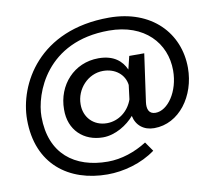

<svg xmlns="http://www.w3.org/2000/svg" viewBox="-90 -748 1204 1071"><g transform="rotate(-10 512.0 -212.0)"><path d="M593 -642C196 -642 45 -361 45 -160C45 92 216 218 435 218C526 218 630 190 708 132L671 79C605 121 527 148 449 148C262 148 127 48 127 -163C127 -292 225 -571 580 -571C782 -571 895 -445 895 -290C895 -170 827 -74 758 -74C719 -74 710 -105 715 -142L753 -412H668L650 -338C628 -388 583 -429 496 -429C357 -429 258 -318 258 -181C256 -64 337 10 446 10C516 10 585 -34 624 -80C635 -25 677 9 736 9C878 9 979 -131 979 -290C979 -487 835 -642 593 -642ZM481 -64C405 -64 353 -120 354 -193C354 -279 423 -355 509 -355C579 -355 630 -312 637 -253L627 -173C604 -107 546 -64 481 -64Z"/></g></svg>

Font: Hejaz
Style: Regular
Weight: 400
Designer: Bandar Raffah (Arabic) and Santiago Orozco (Latin)
Foundry: Caramella and Typemade
Version: Version 1.010;hotconv 1.0.109;makeotfexe 2.5.65596